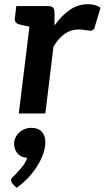

<svg xmlns="http://www.w3.org/2000/svg" viewBox="-20 -543 501 919"><path d="M70 0 133 -514H208Q227 -514 234 -506.5Q241 -499 241 -482V-421Q275 -469 314.5 -496Q354 -523 401 -523Q420 -523 435 -518.5Q450 -514 461 -506L433 -412Q431 -403 424.5 -399.5Q418 -396 411 -396Q406 -396 388.5 -399Q371 -402 357 -402Q319 -402 289.5 -381Q260 -360 236 -320L197 0ZM158 -514 132 -413 77 -425Q63 -428 56.5 -435Q50 -442 51 -456L58 -514ZM59 356 40 336Q36 331 34.5 327Q33 323 33 317Q35 308 46 300Q59 287 80.5 262.5Q102 238 110 212Q110 212 109 212Q108 212 107 212Q78 210 61.5 188.5Q45 167 48 136Q52 108 75 88.5Q98 69 130 69Q168 69 184.5 93.5Q201 118 196 154Q190 204 152.5 260.5Q115 317 59 356Z"/></svg>

Font: Aleo
Style: Bold Italic
Weight: 700
Italic angle: -7°
Version: Version 2.001;gftools[0.9.29]